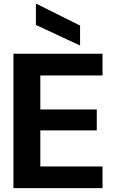

<svg xmlns="http://www.w3.org/2000/svg" viewBox="-20 -980 589 1000"><path d="M50 0V-700H514V-587H190V-410H484V-301H190V-113H514V0ZM397 -743 167 -850V-960H170L397 -847Z"/></svg>

Font: DM Sans 9pt 36pt ExtraBold
Style: Regular
Weight: 800
Version: Version 4.004;gftools[0.9.30]